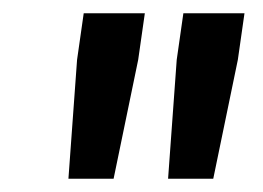

<svg xmlns="http://www.w3.org/2000/svg" viewBox="-20 -708 396 289"><path d="M83 -439 96 -618 106 -688H198L188 -618L151 -439ZM233 -439 246 -618 256 -688H348L338 -618L301 -439Z"/></svg>

Font: Assailand Medium
Style: Italic
Weight: 500
Italic angle: -8°
Designer: Hector Gatti with collaboration of the Omnibus-Type team
Foundry: Omnibus-Type
Version: Version 0.072;October 19, 2019;FontCreator 12.0.0.2547 64-bi